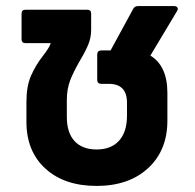

<svg xmlns="http://www.w3.org/2000/svg" viewBox="-20 -600 641 632"><path d="M553 -580Q561 -580 564 -575Q567 -570 563 -564L475 -417Q531 -383 531 -294V-203Q531 -105 467.5 -46.5Q404 12 298 12Q192 12 129.5 -45Q67 -102 67 -199V-265Q67 -316 82 -350.5Q97 -385 122 -417Q143 -444 147 -458H64Q51 -458 51 -471V-555Q51 -568 64 -568H267Q280 -568 280 -555V-502Q280 -477 271 -454.5Q262 -432 244 -402Q222 -364 211 -335.5Q200 -307 200 -271V-215Q200 -163 225.5 -135.5Q251 -108 298 -108Q346 -108 372 -137Q398 -166 398 -219V-262Q398 -324 338 -324H314Q300 -324 300 -337V-420Q300 -434 314 -434H344L418 -570Q423 -580 434 -580Z"/></svg>

Font: LINE Seed Sans TH
Style: Bold
Weight: 700
Designer: Dalton Maag Ltd | Thai characters by Cadson Demak Co.,Ltd.
Foundry: Dalton Maag Ltd
Version: Version 1.002